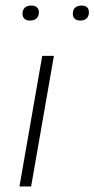

<svg xmlns="http://www.w3.org/2000/svg" viewBox="-20 -671 340 691"><path d="M50 0 132 -470H174L92 0ZM269 -597Q256 -597 249 -603.5Q242 -610 242 -621Q242 -636 250.5 -643.5Q259 -651 274 -651Q287 -651 293.5 -644.5Q300 -638 300 -627Q300 -613 292 -605Q284 -597 269 -597ZM88 -597Q75 -597 68 -603.5Q61 -610 61 -621Q61 -636 69.5 -643.5Q78 -651 93 -651Q106 -651 113 -644.5Q120 -638 120 -627Q120 -613 111.5 -605Q103 -597 88 -597Z"/></svg>

Font: Gantari ExtraLight
Style: Italic
Weight: 250
Italic angle: -10°
Designer: Anugrah Pasau
Foundry: Lafontype
Version: Version 1.000